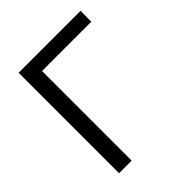

<svg xmlns="http://www.w3.org/2000/svg" viewBox="-203 -872 1003 1003"><g transform="rotate(-45 298.0 -371.0)"><path d="M98 0H191V-662H555L556 -742H98Z"/></g></svg>

Font: Cheyenne Sans
Style: Regular
Weight: 400
Designer: The Public Sans project authors (U.S. Web Design System), Libre Franklin designed by Pablo Impallari and Rodrigo Fuenzal
Foundry: The Cheyenne Sans Project Authors
Version: Version 2.007